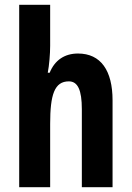

<svg xmlns="http://www.w3.org/2000/svg" viewBox="-20 -780 548 800"><path d="M189 -589V-760H60V0H189V-264C189 -386 207 -441 267 -441C304 -441 321 -405 321 -325V0H449V-362C449 -486 400 -557 305 -557C249 -557 208 -529 187 -477H179C185 -507 189 -556 189 -589Z"/></svg>

Font: Noto Sans Kannada ExtraCondensed
Style: Bold
Weight: 700
Width: 2
Designer: Jelle Bosma - Monotype Design Team
Foundry: Monotype Imaging Inc.
Version: Version 2.005